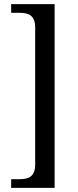

<svg xmlns="http://www.w3.org/2000/svg" viewBox="-20 -780 377 928"><path d="M34 128H244V-760H34V-718H74C115 -718 150 -709 150 -646V14C150 77 115 86 74 86H34Z"/></svg>

Font: Noto Serif Ethiopic SmCn
Style: Regular
Weight: 400
Width: 4
Designer: Monotype Design Team
Foundry: Monotype Imaging Inc.
Version: Version 2.102